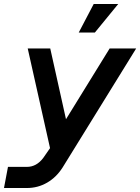

<svg xmlns="http://www.w3.org/2000/svg" viewBox="-73 -743 703 963"><path d="M144 49 178 0 66 -500H179L258 -145L477 -500H610L241 97Q210 146 163.5 173Q117 200 62 200H-53L-33 94H62Q110 94 144 49ZM520 -723 403 -580H322L397 -723Z"/></svg>

Font: MedMera Sans Semibold
Style: Italic
Weight: 600
Italic angle: -11°
Designer: Kasper Nordkvist
Foundry: UNCUT.wtf
Version: Version 1.300